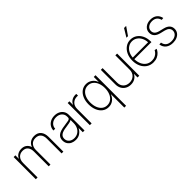

<svg xmlns="http://www.w3.org/2000/svg" viewBox="157 -1919 3282 3282"><g transform="rotate(-45 1798.0 -278.5)"><path d="M64 0V-535.6H106V-454.1H108.9Q124 -493.7 163.3 -518.6Q202.6 -543.5 256.8 -543.5Q315.4 -543.5 353 -514.2Q390.6 -484.9 405.8 -438H408.2Q422.4 -484.4 464.1 -513.9Q505.9 -543.5 566.4 -543.5Q645 -543.5 687.7 -493.4Q730.5 -443.4 730.5 -356.9V0H688V-356.9Q688 -425.3 655 -464.4Q622.1 -503.4 558.6 -503.4Q491.7 -503.4 455.1 -460.9Q418.5 -418.5 418.5 -353.5V0H376V-359.9Q376 -423.3 344 -463.4Q312 -503.4 248 -503.4Q183.1 -503.4 145 -461.2Q106.9 -418.9 106.9 -349.1V0Z M1024.4 10.3Q977.5 10.3 938.7 -7.8Q899.9 -25.9 876.7 -61.3Q853.5 -96.7 853.5 -147.9Q853.5 -214.4 901.6 -250.7Q949.7 -287.1 1059.1 -300.3Q1121.6 -308.1 1160.9 -316.7Q1200.2 -325.2 1200.2 -356.4V-379.4Q1200.2 -433.6 1160.6 -469.2Q1121.1 -504.9 1057.1 -504.9Q992.7 -504.9 951.4 -468Q910.2 -431.2 909.2 -375.5H866.2Q866.7 -423.8 891.4 -461.9Q916 -500 958.7 -522.2Q1001.5 -544.4 1057.1 -544.4Q1112.3 -544.4 1154.1 -523.2Q1195.8 -502 1219 -464.8Q1242.2 -427.7 1242.2 -379.4V0H1200.2V-98.1H1197.3Q1175.8 -52.2 1132.3 -21Q1088.9 10.3 1024.4 10.3ZM1028.3 -29.3Q1079.6 -29.3 1118.4 -54.2Q1157.2 -79.1 1178.7 -122.3Q1200.2 -165.5 1200.2 -220.7V-296.9Q1183.6 -284.2 1146.7 -276.1Q1109.9 -268.1 1063.5 -262.2Q975.6 -252 936 -223.9Q896.5 -195.8 896.5 -146Q896.5 -93.3 933.8 -61.3Q971.2 -29.3 1028.3 -29.3Z M1370.6 0V-535.6H1412.1V-450.7H1414.6Q1432.6 -492.7 1471.9 -517.8Q1511.2 -543 1564.9 -543Q1571.3 -543 1575.4 -542.5Q1579.6 -542 1584.5 -542V-499.5Q1580.6 -500 1574.5 -500.7Q1568.4 -501.5 1559.6 -501.5Q1497.1 -501.5 1455.3 -460.4Q1413.6 -419.4 1413.6 -350.1V0Z M2043 204.1H2000V-117.2H1998Q1974.1 -57.1 1927.7 -22.9Q1881.3 11.2 1820.3 11.2Q1755.4 11.2 1707 -24.9Q1658.7 -61 1632.3 -123.8Q1606 -186.5 1606 -267.1Q1606 -346.7 1632.6 -409.4Q1659.2 -472.2 1707.5 -508.3Q1755.9 -544.4 1820.3 -544.4Q1880.9 -544.4 1928.5 -510.7Q1976.1 -477.1 1998.5 -417.5H2001V-535.6H2043ZM1824.7 -28.8Q1879.4 -28.8 1919.2 -59.6Q1959 -90.3 1980.7 -144.3Q2002.4 -198.2 2002.4 -267.1Q2002.4 -335.4 1980.7 -389.2Q1959 -442.9 1918.9 -473.6Q1878.9 -504.4 1824.7 -504.4Q1771.5 -504.4 1731.9 -474.4Q1692.4 -444.3 1670.7 -390.9Q1648.9 -337.4 1648.9 -267.1Q1648.9 -196.8 1670.7 -143.1Q1692.4 -89.4 1731.9 -59.1Q1771.5 -28.8 1824.7 -28.8Z M2522.9 -190.4V-535.6H2565.9V0H2523.9V-85.4H2521Q2502.4 -44.4 2460.7 -18.3Q2418.9 7.8 2360.8 7.8Q2307.1 7.8 2264.4 -15.4Q2221.7 -38.6 2196.8 -81.8Q2171.9 -125 2171.9 -184.1V-535.6H2214.4V-186Q2214.4 -115.7 2256.3 -74.2Q2298.3 -32.7 2365.7 -32.7Q2433.1 -32.7 2478 -75Q2522.9 -117.2 2522.9 -190.4Z M2901.4 11.7Q2828.6 11.7 2775.4 -24.7Q2722.2 -61 2692.9 -124Q2663.6 -187 2663.6 -266.6Q2663.6 -346.2 2693.4 -409.2Q2723.1 -472.2 2774.9 -508.5Q2826.7 -544.9 2892.6 -544.9Q2959 -544.9 3010 -510Q3061 -475.1 3090.1 -414.3Q3119.1 -353.5 3119.1 -275.9V-259.8H2706.1Q2707 -195.3 2730 -142.8Q2752.9 -90.3 2796.4 -59.3Q2839.8 -28.3 2901.4 -28.3Q2947.3 -28.3 2979.5 -43.9Q3011.7 -59.6 3031.7 -82Q3051.8 -104.5 3061 -124.5L3101.1 -115.7Q3089.8 -85.4 3063.5 -56.2Q3037.1 -26.9 2996.3 -7.6Q2955.6 11.7 2901.4 11.7ZM2706.5 -298.3H3076.7Q3073.7 -357.4 3049.6 -404.3Q3025.4 -451.2 2984.9 -478.3Q2944.3 -505.4 2892.6 -505.4Q2842.3 -505.4 2801.8 -478.8Q2761.2 -452.1 2735.8 -405.5Q2710.4 -358.9 2706.5 -298.3ZM2869.6 -614.7 2958.5 -761.2H3009.3L2907.7 -614.7Z M3553.7 -407.7 3511.7 -403.8Q3500.5 -452.6 3466.6 -479.5Q3432.6 -506.3 3378.9 -506.3Q3319.3 -506.3 3283 -476.3Q3246.6 -446.3 3246.6 -398.9Q3246.6 -321.8 3346.2 -297.4L3431.2 -276.4Q3561 -244.6 3561 -138.7Q3561 -93.3 3536.9 -59.3Q3512.7 -25.4 3470.5 -6.8Q3428.2 11.7 3374 11.7Q3297.9 11.7 3247.6 -25.6Q3197.3 -63 3186 -134.8L3228.5 -138.2Q3248 -26.9 3373.5 -26.9Q3438.5 -26.9 3478.3 -57.9Q3518.1 -88.9 3518.1 -138.2Q3518.1 -176.3 3493.2 -201.2Q3468.3 -226.1 3421.9 -237.8L3337.4 -258.3Q3203.6 -291 3203.6 -398.9Q3203.6 -463.9 3252.4 -504.4Q3301.3 -544.9 3378.9 -544.9Q3447.8 -544.9 3493.9 -509.5Q3540 -474.1 3553.7 -407.7Z"/></g></svg>

Font: Inter Display Extra Light
Style: Regular
Weight: 200
Designer: Rasmus Andersson
Foundry: rsms
Version: Version 4.000;git-4fc901f